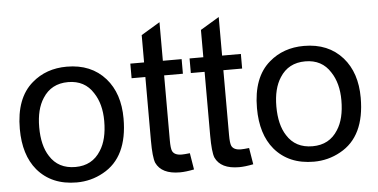

<svg xmlns="http://www.w3.org/2000/svg" viewBox="-50 -811 1806 917"><g transform="rotate(-5 853.0 -352.0)"><path d="M34 -266Q34 -414 116 -484Q184 -543 283 -543Q400 -543 468 -466Q532 -393 532 -273Q532 -87 411 -21Q352 12 283 12Q163 12 95 -68Q34 -141 34 -266ZM127 -266Q127 -178 161 -126Q201 -62 283 -62Q364 -62 405 -128Q439 -180 439 -269Q439 -351 403 -405Q363 -469 283 -469Q202 -469 161 -404Q127 -352 127 -266Z M846 -1Q826 3 809 5Q792 7 778 7Q690 7 664 -49Q653 -77 653 -156V-461H587V-531H653V-662L743 -716V-531H833V-461H743V-150Q743 -111 749 -98Q759 -77 794 -77Q807 -77 833 -80Z M1130 -1Q1110 3 1093 5Q1076 7 1062 7Q974 7 948 -49Q937 -77 937 -156V-461H871V-531H937V-662L1027 -716V-531H1117V-461H1027V-150Q1027 -111 1033 -98Q1043 -77 1078 -77Q1091 -77 1117 -80Z M1171 -266Q1171 -414 1253 -484Q1321 -543 1420 -543Q1537 -543 1605 -466Q1669 -393 1669 -273Q1669 -87 1548 -21Q1489 12 1420 12Q1300 12 1232 -68Q1171 -141 1171 -266ZM1264 -266Q1264 -178 1298 -126Q1338 -62 1420 -62Q1501 -62 1542 -128Q1576 -180 1576 -269Q1576 -351 1540 -405Q1500 -469 1420 -469Q1339 -469 1298 -404Q1264 -352 1264 -266Z"/></g></svg>

Font: MongolianScript
Style: Regular
Weight: 400
Designer: Bolorsoft LLC, NUM
Foundry: Bolorsoft LLC
Version: Version 3.2